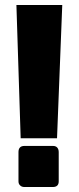

<svg xmlns="http://www.w3.org/2000/svg" viewBox="-20 -751 317 771"><path d="M209 -195.8H63L45.9 -731H230ZM192.9 0H78.1Q67.4 0 61 -6.3Q54.2 -12.2 54.2 -22.9V-140.1Q54.2 -165 78.1 -165H192.9Q204.1 -165 210 -158.2Q215.8 -151.4 215.8 -140.1V-22.9Q215.8 -0.5 192.9 0Z"/></svg>

Font: Squarion Black
Style: Regular
Weight: 900
Designer: Natanael Gama
Version: Version 1.00;September 12, 2019;FontCreator 11.5.0.2425 64-b